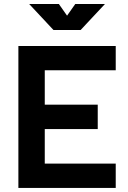

<svg xmlns="http://www.w3.org/2000/svg" viewBox="-20 -918 626 938"><path d="M69.8 0V-693.4H198.7V0ZM69.8 0V-118.7H545.4V0ZM69.8 -287.6V-406.7H457.5V-287.6ZM69.8 -574.7V-693.4H545.4V-574.7ZM241.2 -771.5 122.6 -898.4H267.6L312.5 -834.5H302.7L347.7 -898.4H492.7L374 -771.5Z"/></svg>

Font: Cascadia Code
Style: Regular
Weight: 400
Monospace: yes
Designer: Aaron Bell
Foundry: Saja Typeworks
Version: Version 2106.017